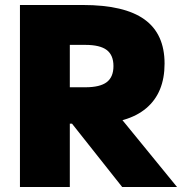

<svg xmlns="http://www.w3.org/2000/svg" viewBox="-20 -750 754 770"><path d="M60 0V-730H312Q479 -730 559.5 -672Q640 -614 640 -495Q640 -378 566.5 -316Q493 -254 353 -254H160V-400H322Q381 -400 408 -420.5Q435 -441 435 -485Q435 -529 408 -549.5Q381 -570 322 -570H260V0ZM470 0 211 -327H423L690 0Z"/></svg>

Font: M PLUS 1 Black
Style: Regular
Weight: 900
Designer: Coji Morishita
Foundry: UNDERFOREST DESIGN
Version: Version 1.001